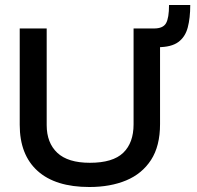

<svg xmlns="http://www.w3.org/2000/svg" viewBox="-20 -737 790 769"><path d="M338 12Q202 12 130.5 -52.5Q59 -117 59 -237V-623H167V-236Q167 -165 209.5 -125Q252 -85 340 -85Q432 -85 473.5 -125Q515 -165 515 -239V-623H621V-240Q621 -152 585 -96.5Q549 -41 485.5 -14.5Q422 12 338 12ZM612 -548 597 -623Q633 -623 645 -644Q657 -665 657 -717H742Q742 -665 732 -627Q722 -589 694 -568.5Q666 -548 612 -548Z"/></svg>

Font: Inconsolata ExtraExpanded
Style: Bold
Weight: 700
Width: 8
Monospace: yes
Designer: Raph Levien, Cyreal, Brenton Simpson
Foundry: Raph Levien, Cyreal, Google
Version: Version 3.100; ttfautohint (v1.8.4.7-5d5b)